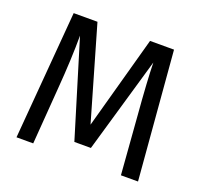

<svg xmlns="http://www.w3.org/2000/svg" viewBox="-119 -830 1035 971"><g transform="rotate(20 398.0 -344.5)"><path d="M659 -689 716 0H624L600 -311Q585 -494 583 -592L434 -78H345L188 -593Q188 -468 175 -304L152 0H62L119 -689H247L392 -188L530 -689Z"/></g></svg>

Font: Fira Sans
Style: Regular
Weight: 400
Designer: Carrois Corporate & Edenspiekermann AG
Foundry: Carrois Corporate GbR & Edenspiekermann AG
Version: Version 4.106;PS 004.106;hotconv 1.0.70;makeotf.lib2.5.58329